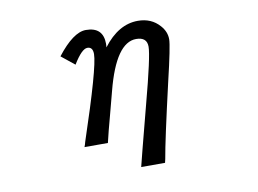

<svg xmlns="http://www.w3.org/2000/svg" viewBox="-71 -626 1143 852"><g transform="rotate(-10 500.0 -200.0)"><path d="M607.4 120.1H500L520.5 39.1Q546.9 -63.5 569.3 -148.4Q625 -357.4 625 -400.4Q625 -443.4 576.2 -443.4Q485.4 -443.4 431.6 -236.3Q420.9 -193.4 403.3 -128.9Q384.8 -61.5 373 -10.7H267.6L271.5 -21.5L274.4 -32.2Q380.9 -350.6 380.9 -410.2Q380.9 -442.4 356.4 -442.4Q331.1 -442.4 292 -377.9L232.4 -425.8Q306.6 -521.5 363.3 -521.5Q441.4 -521.5 441.4 -445.3Q441.4 -439.5 440.4 -429.7Q509.8 -521.5 597.7 -521.5Q658.2 -521.5 695.3 -479.5Q720.7 -451.2 720.7 -417Q720.7 -386.7 683.6 -231.4Q625 22.5 611.3 103.5Z"/></g></svg>

Font: MotoyaLCedar
Style: W3 mono
Weight: 400
Version: Version 1.01